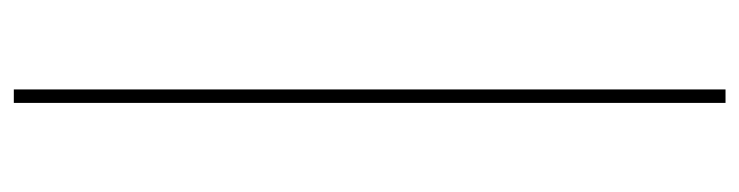

<svg xmlns="http://www.w3.org/2000/svg" viewBox="-416 -404 1070 278"><g transform="rotate(90 119.0 -265.0)"><path d="M109.5 250V-780.5H129V250Z"/></g></svg>

Font: Bodoni Moda 11pt
Style: Regular
Weight: 400
Version: Version 2.004